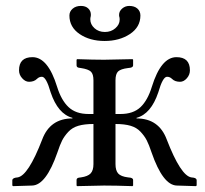

<svg xmlns="http://www.w3.org/2000/svg" viewBox="-20 -633 701 655"><path d="M459 -580.1Q459 -540.5 423.1 -516.8Q387.2 -493.2 336.9 -493.2Q286.6 -493.2 251.7 -516.8Q216.8 -540.5 216.8 -580.1Q216.8 -593.8 227.8 -603.3Q238.8 -612.8 255.9 -612.8Q272 -612.8 281 -604.2Q290 -595.7 290 -583Q290 -578.1 289.1 -575.2Q288.1 -572.3 288.1 -566.9Q288.1 -549.8 302.2 -536.9Q316.4 -523.9 337.9 -523.9Q358.9 -523.9 373.5 -536.6Q388.2 -549.3 388.2 -565.9Q388.2 -572.3 387.2 -575.2Q386.2 -577.1 386.2 -582Q386.2 -594.7 396.7 -603.8Q407.2 -612.8 420.9 -612.8Q438.5 -612.8 448.7 -603.8Q459 -594.7 459 -580.1ZM22 0V-18.1Q22 -24.4 33.2 -26.9L40 -27.8Q76.2 -33.2 124 -157.2Q150.9 -229 227.1 -229V-231Q177.7 -244.1 152.8 -317.9Q137.7 -371.1 123 -371.1Q113.3 -371.1 106 -363.8Q96.2 -354 79.1 -354Q66.4 -354 55.7 -366Q44.9 -377.9 44.9 -393.1Q44.9 -438 90.8 -438Q143.6 -438 174.8 -336.9Q189 -291 213.9 -267.6Q238.8 -244.1 282.2 -244.1H298.8V-358.9Q298.8 -380.4 290 -388.7Q281.2 -397 255.9 -400.9L249 -401.9Q241.2 -403.3 241.2 -410.2V-429.2L243.2 -431.2Q298.8 -429.2 335 -429.2L432.1 -431.2L434.1 -429.2V-410.2Q434.1 -403.8 424.8 -401.9L417 -400.9Q392.1 -397.9 382.8 -389.2Q374 -380.4 374 -358.9V-244.1H391.1Q434.6 -244.1 459.5 -267.6Q483.9 -291 498 -336.9Q529.3 -438 582 -438Q627.9 -438 627.9 -393.1Q627.9 -377.9 617.4 -366Q606.9 -354 594.2 -354Q576.7 -354 566.9 -363.8Q559.6 -371.1 549.8 -371.1Q535.2 -371.1 520 -317.9Q495.1 -244.1 445.8 -231V-229Q522 -229 548.8 -157.2Q596.7 -33.2 632.8 -27.8L640.1 -26.9Q650.9 -24.9 650.9 -18.1V0L647.9 2L583 0Q535.6 -1.5 497.1 -112.8Q488.3 -139.2 480.7 -154.1Q473.1 -168.9 459.7 -183.3Q446.3 -197.8 425.5 -203.9Q404.8 -210 374 -210V-73.2Q374 -51.3 383.3 -41Q392.6 -30.8 417 -27.8L424.8 -26.9Q434.1 -24.9 434.1 -19V0L432.1 2Q374 0 335 0L243.2 2L241.2 0V-19Q241.2 -25.4 249 -26.9L255.9 -27.8Q279.8 -31.2 289.3 -41.5Q298.8 -51.8 298.8 -73.2V-210Q268.1 -210 247.3 -203.9Q226.6 -197.8 213.1 -183.3Q199.7 -168.9 192.1 -154.1Q184.6 -139.2 175.8 -112.8Q137.2 -1.5 89.8 0L24.9 2Z"/></svg>

Font: Linux Libertine G
Style: Regular
Weight: 400
Designer: Philipp H. Poll
Foundry: Philipp H. Poll
Version: Version 4.7.5